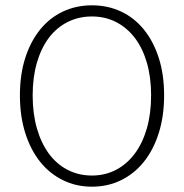

<svg xmlns="http://www.w3.org/2000/svg" viewBox="-20 -691 692 723"><path d="M326 12Q267 12 217 -12.5Q167 -37 131 -82Q95 -127 75 -190.5Q55 -254 55 -332Q55 -410 75 -472.5Q95 -535 131 -579.5Q167 -624 217 -647.5Q267 -671 326 -671Q386 -671 436 -647.5Q486 -624 522 -579.5Q558 -535 578 -472.5Q598 -410 598 -332Q598 -254 578 -190.5Q558 -127 522 -82Q486 -37 436 -12.5Q386 12 326 12ZM326 -30Q376 -30 417 -51.5Q458 -73 487.5 -112.5Q517 -152 533 -207.5Q549 -263 549 -332Q549 -400 533 -455Q517 -510 487.5 -548.5Q458 -587 417 -608Q376 -629 326 -629Q276 -629 234.5 -608Q193 -587 164 -548.5Q135 -510 119 -455Q103 -400 103 -332Q103 -263 119 -207.5Q135 -152 164 -112.5Q193 -73 234.5 -51.5Q276 -30 326 -30Z"/></svg>

Font: TypoPRO Source Sans Pro
Style: Regular
Weight: 300
Designer: Paul D. Hunt
Foundry: Adobe Systems Incorporated
Version: Version 2.020;PS 2.000;hotconv 1.0.86;makeotf.lib2.5.63406